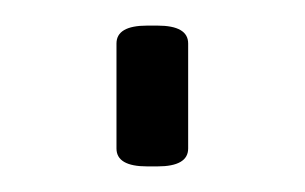

<svg xmlns="http://www.w3.org/2000/svg" viewBox="-20 -128 238 150"><path d="M95 2Q71 2 71 -12V-94Q71 -108 95 -108H103Q127 -108 127 -94V-12Q127 2 103 2Z"/></svg>

Font: Asap ExtraLight
Style: Regular
Weight: 200
Designer: Pablo Cosgaya
Foundry: Omnibus-Type
Version: Version 3.001; ttfautohint (v1.8.4.7-5d5b)